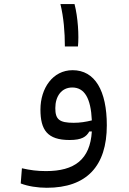

<svg xmlns="http://www.w3.org/2000/svg" viewBox="-20 -683 626 932"><path d="M207 228.5C400.9 228.5 498.5 123 498.5 -74.7C498.5 -242.7 440.9 -342.3 332.5 -342.3C235.8 -342.3 176.3 -253.9 176.3 -151.4C176.3 -51.8 210 -3.4 317.9 -3.4C377 -3.4 398.9 -19 413.6 -44.9H425.8C417.5 91.8 341.3 147.5 203.6 147.5C160.6 147.5 127 143.1 86.4 133.8L80.6 207.5C115.2 221.2 163.1 228.5 207 228.5ZM425.8 -98.6C396 -91.3 369.1 -86.9 337.4 -86.9C267.1 -86.9 248.5 -104 248.5 -158.2C248.5 -215.8 278.8 -258.3 330.6 -258.3C389.6 -258.3 420.9 -207.5 425.8 -98.6ZM294.9 -457.5H358.4C363.8 -509.8 358.4 -599.1 341.8 -663.1H273.4C289.1 -597.2 294.9 -527.3 294.9 -457.5Z"/></svg>

Font: Cascadia Code SemiLight
Style: Regular
Weight: 350
Monospace: yes
Designer: Aaron Bell
Foundry: Saja Typeworks
Version: Version 2404.023